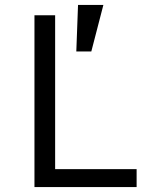

<svg xmlns="http://www.w3.org/2000/svg" viewBox="-20 -760 640 780"><path d="M535 0V-73H204V-698H120V0ZM400 -740H297L290 -551H351Z"/></svg>

Font: IBM Mono
Style: Regular
Weight: 400
Monospace: yes
Designer: Mike Abbink, Paul van der Laan, Pieter van Rosmalen
Foundry: Bold Monday
Version: Version 2.3